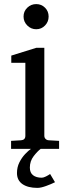

<svg xmlns="http://www.w3.org/2000/svg" viewBox="-20 -728 343 939"><path d="M217.8 -647Q217.8 -621.6 200.2 -603.3Q182.6 -585 157.2 -585Q131.8 -585 113.5 -603.3Q95.2 -621.6 95.2 -647Q95.2 -672.9 113.5 -690.4Q131.8 -708 157.2 -708Q182.6 -708 200.2 -690.4Q217.8 -672.9 217.8 -647ZM269 0H34.2V-39.1L83 -42Q104 -43.5 104 -64V-420.9H35.2V-456.1L157.2 -494.1H196.8V-64Q196.8 -54.7 202.9 -48.6Q209 -42.5 217.8 -42L269 -39.1ZM249 163.1Q231 172.4 205.3 181.6Q179.7 190.9 163.1 190.9Q116.7 190.9 89.8 172.4Q63 153.8 63 118.2Q63 89.8 74.7 66.4Q86.4 43 102.8 25.6Q119.1 8.3 132.8 -1H180.2Q163.1 11.7 144.5 35.9Q126 60.1 126 91.8Q126 116.7 141.6 128.9Q157.2 141.1 184.1 141.1Q192.4 141.1 204.6 135Q216.8 128.9 225.1 123Z"/></svg>

Font: Charis
Style: Regular
Weight: 400
Designer: Walt Agee, Miriam Martin, Annie Olsen, Victor Gaultney, Lorna Priest, Alan Ward, Bob Hallissy, Martin Hosken, Sharon Cor
Foundry: SIL Global
Version: Version 7.000